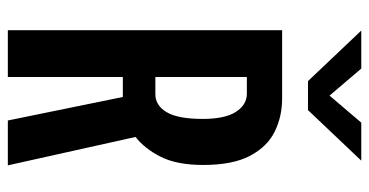

<svg xmlns="http://www.w3.org/2000/svg" viewBox="-246 -696 942 490"><g transform="rotate(90 225.0 -451.0)"><path d="M57 0V-700H231.5Q277.5 -700 316 -681Q354.5 -662 377.8 -617.8Q401 -573.5 401 -498.5Q401 -431 379.8 -389.5Q358.5 -348 329.5 -326L402 0H287.5L227.5 -293.5H176.5V0ZM176.5 -376.5H220.5Q249 -376.5 266.2 -405.2Q283.5 -434 283.5 -497.5Q283.5 -554 265.5 -582Q247.5 -610 219 -610H176.5ZM58 -902H155L224 -821L293 -902H390L261 -766H187Z"/></g></svg>

Font: Trispace Condensed Medium
Style: Regular
Weight: 500
Width: 3
Designer: Tyler Finck
Foundry: Etcetera Type Company
Version: Version 1.210; ttfautohint (v1.8.3)